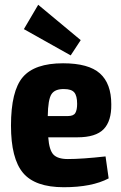

<svg xmlns="http://www.w3.org/2000/svg" viewBox="-20 -772 508 804"><path d="M276 -540 80 -650 140 -752 318 -604ZM264 -106Q323 -106 422 -117L435 -25Q365 12 247 12Q127 12 76.5 -48Q26 -108 26 -246Q26 -391 75.5 -449Q125 -507 244 -507Q351 -507 398.5 -464.5Q446 -422 446 -335Q447 -265 414 -231Q381 -197 304 -197H182Q186 -143 204 -124.5Q222 -106 264 -106ZM249 -399Q210 -400 195.5 -377.5Q181 -355 180 -286H264Q288 -286 295.5 -299Q303 -312 303 -337Q303 -371 291 -385Q279 -399 249 -399Z"/></svg>

Font: exo2condensed_b
Style: Bold
Weight: 700
Width: 3
Designer: Natanael Gama
Version: Version 1.001;PS 001.001;hotconv 1.0.70;makeotf.lib2.5.58329